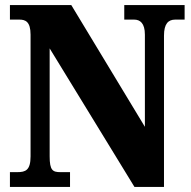

<svg xmlns="http://www.w3.org/2000/svg" viewBox="-20 -734 752 754"><path d="M19 0H255V-58H217C187 -58 175 -65 175 -120V-544L508 0H624V-594C624 -641 641 -657 668 -657H705V-714H468V-657H507C530 -657 549 -643 549 -598V-236L260 -714H19V-657H56C79 -657 100 -650 100 -598V-120C100 -65 80 -58 48 -58H19Z"/></svg>

Font: Noto Serif Myanmar Condensed Black
Style: Regular
Weight: 900
Width: 3
Designer: Ben Mitchell and the Monotype Design Team
Foundry: Monotype Imaging Inc.
Version: Version 2.106